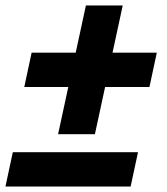

<svg xmlns="http://www.w3.org/2000/svg" viewBox="-33 -685 613 704"><path d="M282 -665H417L315 -193H180ZM542 -492 515 -366H56L83 -492ZM473 -127 446 -1H-13L14 -127Z"/></svg>

Font: Roboto Serif 20pt ExtraBold
Style: Italic
Weight: 800
Italic angle: -10°
Version: Version 1.007